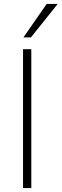

<svg xmlns="http://www.w3.org/2000/svg" viewBox="-20 -955 313 975"><path d="M97 0V-705H139V0ZM99 -765 217 -935H273L137 -765Z"/></svg>

Font: Mulish ExtraLight
Style: Regular
Weight: 200
Designer: Vernon Adams
Foundry: Vernon Adams
Version: Version 3.603